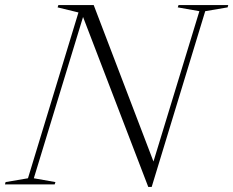

<svg xmlns="http://www.w3.org/2000/svg" viewBox="-56 -725 918 755"><path d="M554.5 -71.5 537 -55.5 728 -681 643 -696 646 -705H841.5L839 -696L751 -681L540.5 10H527L265.5 -671.5L277.5 -681L77 -24L162 -9L159 0H-36.5L-34 -9L54 -24L252.5 -676L170.5 -696L173.5 -705H312.5Z"/></svg>

Font: Newsreader 60pt Light
Style: Italic
Weight: 300
Italic angle: -17°
Designer: Hugues Gentile
Foundry: Production Type
Version: Version 1.003